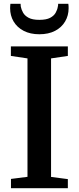

<svg xmlns="http://www.w3.org/2000/svg" viewBox="-20 -986 412 1006"><path d="M124 -59.5V-680L37 -693V-743H335.5V-693L247.5 -680V-59L335.5 -47.5V0H37.5V-48.5ZM186 -806.5Q138.5 -806.5 104 -824.5Q69.5 -842.5 51.2 -873.5Q33 -904.5 33 -943Q33 -949 33.5 -954.8Q34 -960.5 34.5 -966H88Q88 -963 88.2 -959.2Q88.5 -955.5 89 -951Q92 -935.5 101 -919.5Q110 -903.5 130 -892.8Q150 -882 186 -882Q222.5 -882 242.5 -892.5Q262.5 -903 271.5 -919Q280.5 -935 283 -951Q284.5 -955.5 284.5 -959.2Q284.5 -963 284.5 -966H338Q339 -960.5 339.2 -955Q339.5 -949.5 339.5 -943Q339.5 -904.5 321.2 -873.5Q303 -842.5 268.8 -824.5Q234.5 -806.5 186 -806.5Z"/></svg>

Font: Merriweather 36pt SemiBold
Style: Regular
Weight: 600
Version: Version 2.100